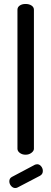

<svg xmlns="http://www.w3.org/2000/svg" viewBox="-20 -780 259 968"><path d="M182 106 69 165Q63 168 57 168Q45 168 36 157.5Q27 147 27 134Q27 119 40 112L157 50Q165 48 167 48Q179 48 187.5 58.5Q196 69 196 82Q196 98 182 106ZM151 -731V-30Q151 -19 138.5 -9.5Q126 0 109 0Q92 0 80 -9Q68 -18 68 -30V-731Q68 -744 79.5 -752Q91 -760 109 -760Q127 -760 139 -752Q151 -744 151 -731Z"/></svg>

Font: Dosis
Style: Medium
Weight: 500
Designer: Edgar Tolentino, Pablo Impallari, Igino Marini
Foundry: Edgar Tolentino, Pablo Impallari, Igino Marini
Version: Version 1.007